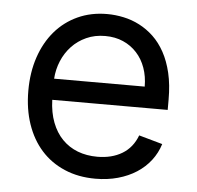

<svg xmlns="http://www.w3.org/2000/svg" viewBox="-45 -599 672 656"><g transform="rotate(5 291.0 -271.0)"><path d="M305.4 11.4Q246.4 11.4 199.2 -8.9Q152 -29.1 119.1 -65.9Q86.3 -102.6 68.7 -154.1Q51.1 -205.6 51.1 -268.5Q51.1 -331.3 68.7 -383.5Q86.3 -435.7 118.6 -473.4Q150.9 -511 196.2 -531.8Q241.5 -552.6 296.9 -552.6Q325.3 -552.6 353.7 -546.5Q382.1 -540.5 408.2 -527Q434.3 -513.5 456.7 -492.4Q479 -471.2 495.7 -440.9Q512.4 -410.5 521.8 -370.6Q531.2 -330.6 531.2 -279.8V-244.3H135.3Q136.7 -200.6 149.7 -166.9Q162.6 -133.2 185 -110.3Q207.4 -87.4 237.9 -75.6Q268.5 -63.9 305.4 -63.9Q354.8 -63.9 390.3 -85.2Q425.8 -106.5 441.8 -149.1L522.7 -126.4Q513.1 -95.5 493.6 -70.1Q474.1 -44.7 446 -26.6Q418 -8.5 382.5 1.4Q346.9 11.4 305.4 11.4ZM446 -316.8Q446 -351.6 435.5 -380.9Q425.1 -410.2 405.5 -431.6Q386 -453.1 358.5 -465.2Q331 -477.3 296.9 -477.3Q261 -477.3 232.1 -464.1Q203.1 -451 182.4 -428.8Q161.6 -406.6 149.5 -377.7Q137.4 -348.7 135.3 -316.8Z"/></g></svg>

Font: Fast_Sans-Dotted
Style: Regular
Weight: 400
Version: Version 3.018